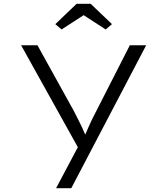

<svg xmlns="http://www.w3.org/2000/svg" viewBox="-20 -760 879 1010"><path d="M275 230 405 -15 411 53 91 -522H177L368 -177Q393 -129 412 -89Q431 -49 440 -18L418 -28Q431 -57 445.5 -91Q460 -125 481 -165L663 -522H749L476 -1L355 230ZM304 -605 271 -633 383 -740H457L569 -633L536 -605L405 -690H435Z"/></svg>

Font: Lexend Tera Light
Style: Regular
Weight: 300
Designer: Bonnie Shaver-Troup, Thomas Jockin
Foundry: Lexend
Version: Version 1.007